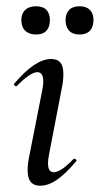

<svg xmlns="http://www.w3.org/2000/svg" viewBox="-20 -583 318 612"><path d="M26 -317Q23 -315 25.5 -311.5Q28 -308 31 -308Q33 -308 34 -309Q54 -330 71 -341.5Q88 -353 99 -353Q118 -353 118 -323Q118 -312 115 -297L74 -89Q68 -61 68 -40Q68 9 108 9Q134 9 161.5 -10Q189 -29 222 -68Q225 -70 223 -73.5Q221 -77 217 -77Q215 -77 214 -76Q174 -34 151 -34Q133 -34 133 -63Q133 -74 136 -89L177 -302Q182 -325 182 -348Q182 -372 172.5 -383.5Q163 -395 143 -395Q92 -395 26 -317ZM61 -552Q48 -540 48 -519Q48 -497 60.5 -485Q73 -473 95 -473Q117 -473 128 -485Q139 -497 139 -519Q139 -540 128 -551.5Q117 -563 95 -563Q73 -563 61 -552ZM201 -552Q189 -540 189 -519Q189 -497 200.5 -485Q212 -473 234 -473Q255 -473 266.5 -485Q278 -497 278 -519Q278 -540 266.5 -551.5Q255 -563 234 -563Q212 -563 201 -552Z"/></svg>

Font: CormorantInfant-MediumItalic
Style: Italic
Weight: 500
Italic angle: -10°
Designer: Christian Thalmann (Catharsis Fonts)
Foundry: Catharsis Fonts
Version: Version 3.303